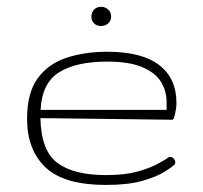

<svg xmlns="http://www.w3.org/2000/svg" viewBox="-20 -535 592 561"><path d="M289.6 5.4Q167.5 5.4 113.3 -45.7Q59.1 -96.7 59.1 -188Q59.1 -263.7 90.1 -306.2Q121.1 -348.6 174.3 -366.2Q227.5 -383.8 293 -383.8Q394.5 -383.8 445.1 -345Q495.6 -306.2 495.6 -233.9Q495.6 -220.7 491.7 -202.9Q487.8 -185.1 483.9 -185.1L98.1 -189.9Q100.1 -93.8 148.2 -58.6Q196.3 -23.4 289.1 -23.4Q343.8 -23.4 380.6 -33.4Q417.5 -43.5 440.2 -55.9Q462.9 -68.4 473.6 -75.7Q475.1 -76.7 477.5 -76.7Q482.9 -76.7 487.5 -71.5Q492.2 -66.4 492.2 -60.5Q492.2 -55.2 487.3 -51.8Q481.9 -46.4 459.7 -32.5Q437.5 -18.6 395.8 -6.6Q354 5.4 289.6 5.4ZM98.6 -213.9H466.8V-236.8Q466.8 -269.5 450.2 -296.1Q433.6 -322.8 395.5 -338.9Q357.4 -355 293 -355Q202.6 -355 152.6 -323.7Q102.5 -292.5 98.6 -213.9ZM275.4 -459Q262.7 -459 254.9 -466.6Q247.1 -474.1 247.1 -486.3Q247.1 -499 254.9 -507.1Q262.7 -515.1 275.4 -515.1Q287.6 -515.1 296.1 -507.1Q304.7 -499 304.7 -486.3Q304.7 -474.1 296.1 -466.6Q287.6 -459 275.4 -459Z"/></svg>

Font: Gruppo
Style: Regular
Weight: 400
Designer: Vernon Adams
Foundry: Vernon Adams
Version: Version 1.001; ttfautohint (v1.8.4.7-5d5b);gftools[0.9.28]